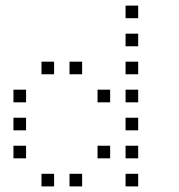

<svg xmlns="http://www.w3.org/2000/svg" viewBox="-20 -693 640 685"><path d="M429 -673Q428 -673 428 -673Q428 -673 428 -672V-629Q428 -628 428 -628Q428 -628 429 -628H472Q473 -628 473 -628Q473 -628 473 -629V-672Q473 -673 473 -673Q473 -673 472 -673ZM429 -573Q428 -573 428 -573Q428 -573 428 -572V-529Q428 -528 428 -528Q428 -528 429 -528H472Q473 -528 473 -528Q473 -528 473 -529V-572Q473 -573 473 -573Q473 -573 472 -573ZM129 -473Q128 -473 128 -473Q128 -473 128 -472V-429Q128 -428 128 -428Q128 -428 129 -428H172Q173 -428 173 -428Q173 -428 173 -429V-472Q173 -473 173 -473Q173 -473 172 -473ZM229 -473Q228 -473 228 -473Q228 -473 228 -472V-429Q228 -428 228 -428Q228 -428 229 -428H272Q273 -428 273 -428Q273 -428 273 -429V-472Q273 -473 273 -473Q273 -473 272 -473ZM429 -473Q428 -473 428 -473Q428 -473 428 -472V-429Q428 -428 428 -428Q428 -428 429 -428H472Q473 -428 473 -428Q473 -428 473 -429V-472Q473 -473 473 -473Q473 -473 472 -473ZM29 -373Q28 -373 28 -373Q28 -373 28 -372V-329Q28 -328 28 -328Q28 -328 29 -328H72Q73 -328 73 -328Q73 -328 73 -329V-372Q73 -373 73 -373Q73 -373 72 -373ZM329 -373Q328 -373 328 -373Q328 -373 328 -372V-329Q328 -328 328 -328Q328 -328 329 -328H372Q373 -328 373 -328Q373 -328 373 -329V-372Q373 -373 373 -373Q373 -373 372 -373ZM429 -373Q428 -373 428 -373Q428 -373 428 -372V-329Q428 -328 428 -328Q428 -328 429 -328H472Q473 -328 473 -328Q473 -328 473 -329V-372Q473 -373 473 -373Q473 -373 472 -373ZM29 -273Q28 -273 28 -273Q28 -273 28 -272V-229Q28 -228 28 -228Q28 -228 29 -228H72Q73 -228 73 -228Q73 -228 73 -229V-272Q73 -273 73 -273Q73 -273 72 -273ZM429 -273Q428 -273 428 -273Q428 -273 428 -272V-229Q428 -228 428 -228Q428 -228 429 -228H472Q473 -228 473 -228Q473 -228 473 -229V-272Q473 -273 473 -273Q473 -273 472 -273ZM29 -173Q28 -173 28 -173Q28 -173 28 -172V-129Q28 -128 28 -128Q28 -128 29 -128H72Q73 -128 73 -128Q73 -128 73 -129V-172Q73 -173 73 -173Q73 -173 72 -173ZM329 -173Q328 -173 328 -173Q328 -173 328 -172V-129Q328 -128 328 -128Q328 -128 329 -128H372Q373 -128 373 -128Q373 -128 373 -129V-172Q373 -173 373 -173Q373 -173 372 -173ZM429 -173Q428 -173 428 -173Q428 -173 428 -172V-129Q428 -128 428 -128Q428 -128 429 -128H472Q473 -128 473 -128Q473 -128 473 -129V-172Q473 -173 473 -173Q473 -173 472 -173ZM129 -73Q128 -73 128 -73Q128 -73 128 -72V-29Q128 -28 128 -28Q128 -28 129 -28H172Q173 -28 173 -28Q173 -28 173 -29V-72Q173 -73 173 -73Q173 -73 172 -73ZM229 -73Q228 -73 228 -73Q228 -73 228 -72V-29Q228 -28 228 -28Q228 -28 229 -28H272Q273 -28 273 -28Q273 -28 273 -29V-72Q273 -73 273 -73Q273 -73 272 -73ZM429 -73Q428 -73 428 -73Q428 -73 428 -72V-29Q428 -28 428 -28Q428 -28 429 -28H472Q473 -28 473 -28Q473 -28 473 -29V-72Q473 -73 473 -73Q473 -73 472 -73Z"/></svg>

Font: Doto Light
Style: Regular
Weight: 300
Monospace: yes
Version: Version 1.000